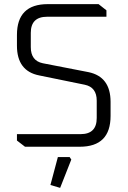

<svg xmlns="http://www.w3.org/2000/svg" viewBox="-20 -710 618 929"><path d="M62 -30V-61H370Q448 -61 448 -139V-223Q448 -288 390 -300L170 -345Q62 -366 62 -489V-541Q62 -690 211 -690H457L495 -660V-629H208Q129 -629 129 -551V-482Q129 -416 187 -404L408 -361Q515 -339 515 -217V-149Q515 0 366 0H101ZM224 185 260 50H317L325 62L271 199Z"/></svg>

Font: Oxanium ExtraLight Light
Style: Regular
Weight: 300
Version: Version 2.000